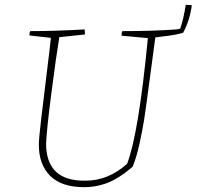

<svg xmlns="http://www.w3.org/2000/svg" viewBox="-20 -769 815 796"><path d="M329 7Q235 7 188 -40Q141 -87 141 -169Q141 -193 151 -278Q161 -363 174 -467.5Q187 -572 191 -612L102 -622Q102 -634 105 -640Q209 -640 331 -647Q332 -640 332 -626L226 -615Q213 -538 193 -383Q173 -228 171 -171Q173 -17 335 -20Q429 -20 507 -90Q555 -216 593 -611L484 -621Q484 -634 487 -640Q615 -640 711 -647Q712 -647 727 -650Q741 -689 750 -749L773 -748L775 -745Q766 -682 739 -633Q705 -623 655 -618L624 -614Q614 -543 599 -428Q584 -313 577.5 -272.5Q571 -232 559 -176Q547 -120 530 -78Q469 -25 415 -7Q373 7 329 7Z"/></svg>

Font: Albura ExtraLight
Style: Italic
Weight: 156
Italic angle: -7°
Designer: Mercedes Jáuregui
Foundry: Omnibus-Type Team
Version: Version 1.000